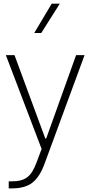

<svg xmlns="http://www.w3.org/2000/svg" viewBox="-20 -789 489 1041"><path d="M205.6 18.6 179.7 87.9C149.4 170.4 118.2 194.3 39.1 194.3H27.3V232.4H45.4C91.8 232.4 128.9 222.2 155.8 201.2C182.6 180.2 205.1 145 223.1 94.7L438.5 -490.2H392.6L230.5 -38.1H225.6L58.6 -490.2H11.7ZM165.5 -609.9H203.6L304.2 -769H260.3Z"/></svg>

Font: Estedad ExtraLight
Style: Regular
Weight: 200
Designer: Amin Abedi
Version: Version 7.3